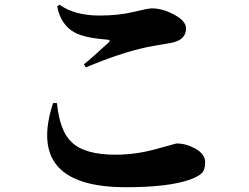

<svg xmlns="http://www.w3.org/2000/svg" viewBox="-20 -753 1040 803"><path d="M218 -322Q230 -205 279 -159Q333 -106 463 -106Q549 -106 634 -130L718 -153Q757 -153 794 -133Q838 -110 838 -74Q838 -45 826 -31Q813 -16 775 -2Q685 30 507 30Q87 30 202 -322ZM331 -484Q359 -506 434 -575Q445 -586 430 -587Q339 -594 296 -615Q234 -647 219 -727L229 -733Q293 -688 396 -688Q476 -688 538 -703Q599 -718 615 -718Q659 -718 706 -693Q758 -666 758 -634Q758 -586 697 -574Q604 -558 591 -555Q481 -531 339 -471Z"/></svg>

Font: Source Han Serif CN Heavy
Style: Regular
Weight: 900
Designer: Ryoko NISHIZUKA  (kana & ideographs); Frank Grießhammer (Latin, Greek & Cyrillic); Wenlong ZHANG  (bopomofo); Sandoll Co
Foundry: Adobe Systems Incorporated
Version: Version 1.000;PS 1;hotconv 16.6.53;makeotf.lib2.5.65590